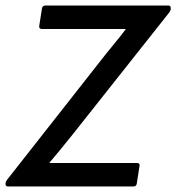

<svg xmlns="http://www.w3.org/2000/svg" viewBox="-30 -675 638 695"><path d="M-1 0Q-10 0 -10 -9V-11Q-9 -19 -3 -26L349 -474Q368 -498 387.5 -521.5Q407 -545 425 -569V-570Q398 -570 371 -570Q344 -570 316 -570H121Q117 -570 114 -573Q111 -576 112 -581L122 -645Q124 -655 134 -655H580Q588 -655 588 -645V-643Q588 -637 582 -629L228 -182Q209 -158 189 -134Q169 -110 149 -86V-85Q179 -85 208.5 -85Q238 -85 268 -85H466Q471 -85 473.5 -82.5Q476 -80 475 -74L465 -10Q463 0 453 0Z"/></svg>

Font: Sofia Sans Medium
Style: Italic
Weight: 500
Italic angle: -9°
Version: Version 4.101